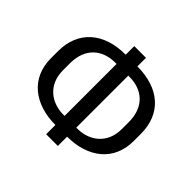

<svg xmlns="http://www.w3.org/2000/svg" viewBox="-180 -957 1190 1190"><g transform="rotate(45 415.5 -362.0)"><path d="M466.8 24.4V-56.6C649.9 -57.1 777.8 -156.2 777.8 -329.1V-391.6C777.8 -570.8 657.7 -672.4 466.8 -672.9V-748H364.3V-672.9C174.3 -672.9 52.2 -570.8 52.2 -391.6V-329.1C52.2 -155.8 181.6 -56.6 364.3 -56.6V24.4ZM364.7 -136.7H353.5C246.6 -136.7 157.7 -205.1 157.7 -329.1V-391.6C157.7 -523.9 240.2 -592.3 353.5 -592.3H364.7ZM467.3 -592.3H478C590.8 -592.3 673.3 -523.9 673.3 -391.6V-329.1C673.3 -205.1 584 -136.7 478 -136.7H467.3Z"/></g></svg>

Font: Winston
Style: Regular
Weight: 400
Designer: Vernon Adams, Kim Jin-seong, David Berlow, Cristiano Sobral
Foundry: The Winston Project Authors
Version: Version 3.004